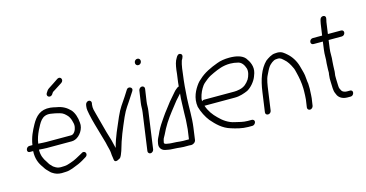

<svg xmlns="http://www.w3.org/2000/svg" viewBox="-73 -1004 2575 1352"><g transform="rotate(-15 1214.0 -328.0)"><path d="M317 -568C327 -572 330 -579 335 -587C339 -594 348 -597 355 -602C374 -615 392 -626 411 -638C435 -654 419 -688 393 -674C368 -658 344 -640 319 -625C308 -618 302 -609 295 -597C283 -579 299 -561 317 -568ZM144 -267C149 -303 160 -330 173 -358C198 -405 217 -457 283 -448C305 -445 325 -441 346 -435C370 -429 383 -416 397 -401C405 -393 414 -374 417 -362C421 -347 426 -333 423 -315C420 -293 405 -264 383 -264H201C194 -264 185 -264 176 -265C166 -265 154 -267 144 -267ZM73 -226H96C93 -172 109 -134 132 -103C139 -91 148 -78 158 -69C168 -60 175 -49 187 -43C202 -33 223 -24 250 -24C259 -25 268 -25 277 -25C315 -25 349 -44 379 -55C400 -64 423 -78 442 -90C459 -101 456 -124 439 -128C430 -130 423 -124 416 -120C388 -105 361 -88 328 -78C316 -74 297 -67 282 -67C273 -67 264 -67 255 -66C235 -66 221 -73 210 -81C200 -85 195 -96 187 -102C179 -109 175 -121 168 -130C150 -155 137 -184 138 -225H142C151 -224 160 -223 169 -223C178 -222 186 -222 194 -222H377C386 -222 394 -224 402 -227C437 -240 472 -288 466 -334C464 -371 451 -411 430 -433C406 -457 379 -475 334 -482C318 -485 307 -489 292 -490C218 -497 182 -457 154 -407C131 -365 110 -323 102 -268H79C55 -268 43 -226 73 -226Z M541 -446 539 -436C535 -411 541 -395 544 -375C555 -320 572 -268 587 -214C594 -185 605 -158 610 -129C614 -112 621 -90 622 -73C622 -62 624 -48 626 -37C628 -27 627 -15 633 -10C644 0 664 -15 674 -20C682 -30 689 -46 696 -67C721 -156 745 -210 780 -291C806 -349 824 -366 852 -411L880 -454C896 -478 858 -496 845 -473L817 -429C787 -383 769 -364 742 -303C711 -230 684 -176 663 -97C656 -120 652 -150 644 -172C624 -234 609 -302 591 -364C585 -387 577 -408 581 -436L583 -446C585 -457 576 -467 565 -467C554 -467 543 -457 541 -446Z M929 -446 916 -358C912 -333 915 -316 911 -290C898 -199 886 -109 873 -18C871 -7 880 3 891 3C902 3 913 -7 915 -18C928 -109 940 -199 953 -290C957 -316 954 -333 958 -358L971 -446C973 -457 964 -467 953 -467C942 -467 931 -457 929 -446ZM969 -619C997 -619 1002 -664 972 -664C944 -664 939 -619 969 -619Z M1187 -93 1177 -22H1134C1119 -22 1101 -25 1088 -26C1076 -26 1061 -28 1050 -28C1046 -28 1042 -28 1038 -29C1025 -32 998 -31 1000 -46C1002 -53 1003 -59 1004 -64C1006 -75 1016 -88 1020 -97C1032 -122 1047 -151 1062 -174C1092 -221 1128 -264 1162 -308C1169 -316 1191 -340 1198 -348C1198 -349 1199 -349 1200 -350C1194 -305 1196 -258 1193 -211C1192 -199 1193 -160 1191 -147C1190 -129 1189 -114 1187 -93ZM1081 16C1094 17 1114 20 1128 20H1167C1172 20 1178 20 1183 21C1198 21 1215 9 1217 -7L1229 -94C1239 -166 1235 -235 1239 -305C1242 -360 1247 -420 1255 -477C1257 -491 1259 -504 1260 -517C1263 -539 1267 -554 1272 -571C1281 -586 1294 -609 1276 -618C1259 -626 1249 -611 1243 -600C1228 -577 1223 -551 1218 -516C1215 -478 1207 -440 1204 -400C1200 -399 1197 -398 1194 -396L1185 -389C1177 -383 1171 -377 1166 -371C1151 -352 1131 -332 1116 -313C1094 -282 1069 -254 1047 -221L1028 -193C1011 -169 993 -138 981 -109C975 -97 964 -77 962 -64L959 -49C953 -19 972 2 996 7C1010 9 1027 14 1045 14C1056 14 1069 16 1081 16Z M1336 -257C1336 -265 1336 -272 1337 -278C1345 -313 1358 -339 1376 -364C1387 -378 1401 -387 1415 -399C1430 -411 1450 -421 1468 -429C1506 -446 1542 -462 1595 -462C1614 -462 1633 -459 1648 -455C1677 -450 1692 -424 1700 -399C1707 -375 1697 -343 1685 -322C1667 -296 1648 -277 1613 -269L1590 -265C1583 -264 1577 -264 1572 -264H1351C1346 -264 1341 -262 1336 -257ZM1658 -20C1660 -31 1651 -40 1640 -40H1610C1577 -40 1549 -49 1522 -55C1475 -64 1438 -92 1410 -121C1382 -148 1358 -180 1344 -222H1566C1603 -222 1635 -234 1661 -245C1689 -260 1720 -295 1733 -328C1736 -338 1737 -338 1742 -353C1756 -400 1735 -439 1714 -467C1692 -493 1651 -504 1600 -504C1567 -504 1534 -499 1509 -489C1457 -470 1405 -446 1368 -410C1359 -403 1351 -395 1344 -386C1316 -349 1285 -295 1296 -227C1307 -187 1328 -146 1351 -117C1385 -78 1424 -38 1482 -21C1516 -10 1559 2 1603 2H1634C1645 2 1656 -9 1658 -20Z M1785 -68 1805 -210C1810 -246 1816 -290 1830 -316C1839 -334 1850 -359 1862 -374C1871 -385 1896 -408 1915 -408C1920 -409 1924 -409 1929 -409C1950 -409 1959 -396 1970 -387C1990 -371 2006 -344 2017 -320C2024 -308 2027 -292 2031 -276C2040 -240 2047 -202 2048 -159V-141C2048 -129 2047 -119 2047 -108C2046 -98 2046 -88 2045 -79L2037 -24C2035 -13 2044 -3 2055 -3C2066 -3 2077 -13 2079 -24L2087 -78C2089 -95 2089 -110 2090 -128L2091 -146C2090 -159 2091 -170 2090 -184C2086 -202 2086 -227 2083 -246C2080 -268 2070 -297 2065 -318C2054 -357 2031 -394 2002 -419C1984 -434 1969 -451 1935 -451C1930 -451 1925 -451 1920 -450C1894 -450 1864 -429 1847 -416C1800 -370 1775 -298 1763 -210L1743 -68C1741 -56 1749 -47 1761 -47C1773 -47 1783 -56 1785 -68Z M2180 -464C2178 -452 2186 -443 2198 -443H2266L2258 -384C2253 -351 2257 -322 2252 -288C2251 -272 2251 -257 2250 -242C2249 -230 2252 -223 2248 -209C2245 -188 2245 -169 2246 -152C2248 -123 2245 -91 2256 -69C2260 -61 2259 -61 2263 -53C2275 -32 2298 -18 2333 -18H2356C2380 -18 2391 -60 2361 -60H2338C2329 -60 2323 -62 2316 -65C2303 -70 2300 -80 2294 -92C2288 -105 2291 -121 2289 -138C2289 -161 2287 -168 2288 -189C2289 -200 2293 -219 2292 -230C2292 -249 2294 -269 2295 -289C2300 -323 2295 -352 2300 -384L2308 -443H2404C2416 -443 2426 -452 2428 -464C2430 -476 2422 -485 2410 -485H2314L2326 -570C2326 -573 2328 -578 2329 -583L2331 -593C2338 -621 2298 -624 2291 -599L2288 -588C2286 -580 2285 -573 2284 -568L2272 -485H2204C2192 -485 2182 -476 2180 -464Z"/></g></svg>

Font: PolanStronk
Style: Ita
Weight: 500
Version: Version 1.0